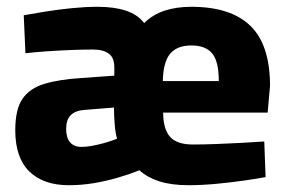

<svg xmlns="http://www.w3.org/2000/svg" viewBox="-20 -534 845 566"><path d="M183 12Q108 12 66.5 -28.5Q25 -69 25 -150Q25 -212 46.5 -243Q68 -274 111.5 -287Q155 -300 220 -304L317 -311V-336Q317 -364 300.5 -376Q284 -388 254 -388Q224 -388 187 -386.5Q150 -385 115 -382.5Q80 -380 55 -377L50 -489Q77 -494 114.5 -500Q152 -506 192.5 -510Q233 -514 267 -514Q317 -514 351.5 -502.5Q386 -491 405 -466Q430 -491 465 -502.5Q500 -514 544 -514Q660 -514 718 -458Q776 -402 776 -281L769 -202H461Q461 -154 481 -131Q501 -108 549 -108Q580 -108 618.5 -109.5Q657 -111 694.5 -113Q732 -115 759 -117L763 -12Q737 -7 698 -1.5Q659 4 616.5 8Q574 12 536 12Q485 12 449.5 0.5Q414 -11 391 -32Q361 -20 326.5 -10Q292 0 256 6Q220 12 183 12ZM220 -101Q235 -101 251 -104Q267 -107 282 -111Q297 -115 308.5 -119Q320 -123 325 -125Q320 -143 318 -168.5Q316 -194 316 -217L229 -210Q202 -208 188.5 -194.5Q175 -181 175 -154Q175 -128 186.5 -114.5Q198 -101 220 -101ZM460 -295H625Q625 -353 605.5 -376.5Q586 -400 544 -400Q502 -400 481.5 -375.5Q461 -351 460 -295Z"/></svg>

Font: Cairo Play ExtraBold
Style: Regular
Weight: 800
Version: Version 3.119